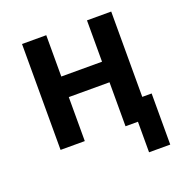

<svg xmlns="http://www.w3.org/2000/svg" viewBox="-122 -628 844 886"><g transform="rotate(-20 300.0 -185.0)"><path d="M461 150V0H400V-216H200V0H81V-520H200V-317H400V-520H519V-101H565V150Z"/></g></svg>

Font: Iosevka Extended
Style: Bold
Weight: 700
Width: 7
Monospace: yes
Designer: Belleve Invis
Foundry: Belleve Invis
Version: Version 32.5.0; ttfautohint (v1.8.4)